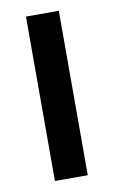

<svg xmlns="http://www.w3.org/2000/svg" viewBox="-66 -554 352 593"><g transform="rotate(-10 109.5 -258.0)"><path d="M58.1 0V-515.6H161.1V0Z"/></g></svg>

Font: Inter Display Medium
Style: Regular
Weight: 500
Designer: Rasmus Andersson
Foundry: rsms
Version: Version 4.001;git-9221beed3